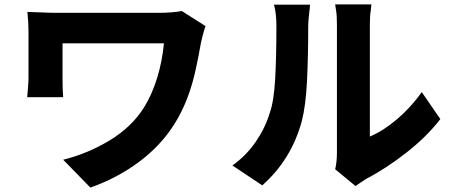

<svg xmlns="http://www.w3.org/2000/svg" viewBox="-20 -789 2040 869"><path d="M890 -598Q878 -530 868 -485Q837 -334 769 -227Q708 -130 609.5 -56.5Q511 17 389 60L266 -66Q378 -94 477 -154Q576 -214 632 -303Q668 -361 691 -435.5Q714 -510 722 -593H537H453H374H307H263V-501V-466V-436Q263 -382 266 -349H103L107 -395Q109 -421 109 -436V-647Q109 -688 104 -735L162 -733Q206 -731 231 -731H410H497H581H652H699Q757 -731 803 -739L910 -671Q903 -651 897.5 -628.5Q892 -606 890 -598Z M1505 -101V-324V-433V-537V-624V-679Q1505 -718 1501 -742L1497 -769H1661L1658 -741Q1654 -717 1654 -678V-465V-373V-288V-217V-171Q1714 -196 1776.5 -249Q1839 -302 1889 -372L1973 -250Q1913 -172 1821 -99.5Q1729 -27 1635 22L1608 40L1589 53L1497 -23Q1505 -55 1505 -101ZM1201 -278Q1220 -332 1225.5 -432.5Q1231 -533 1231 -671Q1231 -729 1220 -768H1383Q1383 -756 1380 -736Q1375 -689 1375 -673Q1375 -533 1369.5 -422Q1364 -311 1346 -241Q1299 -67 1167 50L1032 -40Q1095 -85 1138 -148Q1181 -211 1201 -278Z"/></svg>

Font: Merged Yaku Han JP ExtraBold
Style: Regular
Weight: 800
Designer: Ryoko NISHIZUKA 西塚涼子 (kana, bopomofo & ideographs); Paul D. Hunt (Latin, Greek & Cyrillic); Sandoll Communications 산돌커뮤니
Foundry: Adobe
Version: Version 2.004